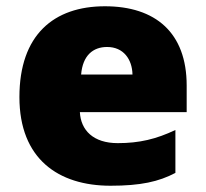

<svg xmlns="http://www.w3.org/2000/svg" viewBox="-20 -583 658 613"><path d="M315 -563C152 -563 42 -472 42 -273C42 -76 166 10 333 10C429 10 487 -3 540 -31V-168C479 -139 425 -126 356 -126C278 -126 238 -167 235 -225H576V-310C576 -479 476 -563 315 -563ZM322 -433C374 -433 402 -394 403 -345H239C244 -406 277 -433 322 -433Z"/></svg>

Font: Noto Sans Myanmar UI Black
Style: Regular
Weight: 900
Designer: Monotype Design Team
Foundry: Monotype Imaging Inc.
Version: Version 2.103